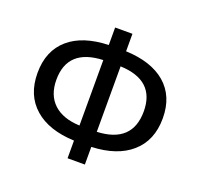

<svg xmlns="http://www.w3.org/2000/svg" viewBox="-131 -895 1096 1053"><g transform="rotate(20 417.0 -368.5)"><path d="M468 -178Q672 -187 672 -371Q672 -552 468 -560ZM367 -560Q162 -552 162 -371Q162 -281 216 -231Q269 -182 367 -178ZM468 -648Q617 -642 699 -572Q783 -500 783 -371Q783 -241 699 -168Q617 -96 468 -90V13H367V-90Q218 -96 136 -168Q52 -241 52 -371Q52 -501 136 -573Q217 -643 367 -648V-750H468Z"/></g></svg>

Font: Noto Sans S Chinese Medium
Style: Regular
Weight: 500
Designer: Ryoko NISHIZUKA  (kana & ideographs); Paul D. Hunt (Latin, Greek & Cyrillic); Wenlong ZHANG  (bopomofo); Sandoll Communi
Foundry: Adobe Systems Incorporated
Version: Version 1.000;PS 1;hotconv 1.0.78;makeotf.lib2.5.61930